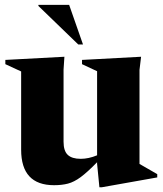

<svg xmlns="http://www.w3.org/2000/svg" viewBox="-20 -752 670 790"><path d="M241.5 -169Q241.5 -131 258.8 -114.8Q276 -98.5 312 -98.5Q344.5 -98.5 379.5 -113V-459L317.5 -488V-505.5L560.5 -518.5L554 -464.5V-77.5Q563 -72 587 -58.5Q611 -45 627 -35.5V-22L399 18.5H389L379.5 -78V-84.5Q339.5 -43.5 312 -23.2Q284.5 -3 259.5 3.5Q234.5 10 202.5 10Q67 10 67 -136V-458L2 -488V-505.5L245 -518.5L241.5 -465.5ZM321.5 -569H302L138 -727.5V-732H264.5Z"/></svg>

Font: Newsreader 72pt
Style: Bold
Weight: 700
Designer: Hugues Gentile
Foundry: Production Type
Version: Version 1.003; ttfautohint (v1.8.3)